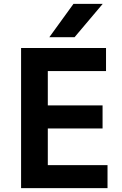

<svg xmlns="http://www.w3.org/2000/svg" viewBox="-20 -980 636 1000"><path d="M368.2 -786.1H236.8L362.8 -960H515.1ZM540 0H89.8V-730H532.2V-609.9H229V-431.2H514.2V-311H229V-120.1H540Z"/></svg>

Font: Sora SemiBold
Style: Regular
Weight: 600
Designer: Jonathan Barnbrook, Julián Moncada
Foundry: Barnbrook Fonts
Version: Version 2.000